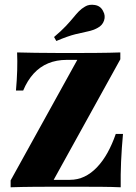

<svg xmlns="http://www.w3.org/2000/svg" viewBox="-20 -793 574 813"><path d="M25 0V-29L307.3 -539.5H262.9Q219.4 -539.5 184.3 -525Q149.2 -510.5 122.6 -481.5Q96 -452.4 78.2 -409.7H47.6Q51.6 -454.8 52.8 -495.2Q54 -535.5 52.4 -571Q84.7 -570.2 129.8 -569.4Q175 -568.5 242.7 -568.5H294.4Q340.3 -568.5 392.3 -569Q444.4 -569.4 489.5 -571V-541.9L207.3 -31.5H275.8Q308.9 -31.5 337.5 -45.2Q366.1 -58.9 390.7 -84.7Q415.3 -110.5 435.1 -146Q454.8 -181.5 470.2 -225.8H500.8Q495.2 -165.3 492.7 -108.9Q490.3 -52.4 491.1 0Q456.5 -1.6 406.9 -2Q357.3 -2.4 282.3 -2.4H229.8Q180.6 -2.4 127 -2Q73.4 -1.6 25 0ZM218.5 -619.4 208.9 -636.3Q239.5 -662.1 258.5 -682.3Q277.4 -702.4 289.9 -717.7Q302.4 -733.1 313.7 -744.8Q325 -756.5 340.3 -765.3Q357.3 -775.8 381.9 -771.8Q406.5 -767.7 416.9 -745.2Q427.4 -726.6 420.6 -706Q413.7 -685.5 393.5 -675Q374.2 -664.5 352.4 -660.1Q330.6 -655.6 299.2 -648Q267.7 -640.3 218.5 -619.4Z"/></svg>

Font: Playfair 5pt SemiExpanded Light Black
Style: Regular
Weight: 900
Version: Version 2.203